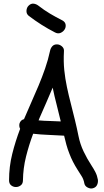

<svg xmlns="http://www.w3.org/2000/svg" viewBox="-20 -1014 579 1066"><path d="M107.4 -12.7Q107.4 5.9 95.2 15.1Q83 24.4 68.4 24.4Q53.7 24.4 42 15.1Q30.3 5.9 30.3 -12.7Q30.3 -88.9 47.9 -159.2Q65.4 -229.5 91.8 -298.8Q85 -311.5 87.9 -327.1Q93.8 -347.7 113.3 -352.5Q132.8 -399.4 153.8 -445.8Q174.8 -492.2 194.3 -539.1Q213.9 -585.9 230.5 -633.8Q247.1 -681.6 257.8 -731.4Q260.7 -746.1 270 -756.8Q279.3 -767.6 295.9 -767.6Q311.5 -767.6 324.2 -756.3Q336.9 -745.1 335 -728.5Q332 -671.9 336.9 -624.5Q341.8 -577.1 351.6 -530.8Q361.3 -484.4 373.5 -438Q385.7 -391.6 396.5 -345.7Q407.2 -301.8 416 -257.8Q424.8 -213.9 444.3 -172.9Q454.1 -152.3 464.8 -133.3Q475.6 -114.3 488.3 -94.7Q500 -77.1 509.8 -58.1Q519.5 -39.1 523.4 -16.6Q525.4 -1 519 12.7Q512.7 26.4 496.1 31.2Q482.4 35.2 466.8 27.3Q451.2 19.5 448.2 3.9Q444.3 -18.6 433.1 -36.1Q421.9 -53.7 410.2 -72.3Q396.5 -93.8 385.3 -115.7Q374 -137.7 365.2 -161.1Q355.5 -185.5 348.6 -210.4Q341.8 -235.4 335.9 -260.7Q292 -263.7 249.5 -265.1Q207 -266.6 164.1 -271.5Q140.6 -209 124.5 -144.5Q108.4 -80.1 107.4 -12.7ZM199.2 -358.4Q197.3 -355.5 196.8 -352.1Q196.3 -348.6 194.3 -345.7Q225.6 -342.8 255.9 -342.3Q286.1 -341.8 317.4 -339.8Q306.6 -386.7 294.4 -433.1Q282.2 -479.5 272.5 -527.3Q254.9 -484.4 236.3 -442.9Q217.8 -401.4 199.2 -358.4ZM193.4 -982.4Q224.6 -958 257.3 -938.5Q290 -918.9 325.2 -901.4Q341.8 -892.6 344.2 -877.9Q346.7 -863.3 338.9 -850.6Q331.1 -837.9 316.4 -831.5Q301.8 -825.2 285.2 -834Q209 -873 138.7 -926.8Q126 -937.5 127 -954.6Q127.9 -971.7 138.7 -982.4Q151.4 -995.1 166 -993.7Q180.7 -992.2 193.4 -982.4Z"/></svg>

Font: Schoolbell
Style: Regular
Weight: 400
Designer: Font Diner, Inc
Foundry: Font Diner, Inc
Version: Version 1.001